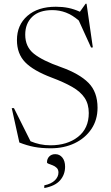

<svg xmlns="http://www.w3.org/2000/svg" viewBox="-20 -760 574 997"><path d="M486.5 -200.5Q486.5 -137.5 454.5 -90Q422.5 -42.5 367.5 -16.2Q312.5 10 243.5 10Q195.5 10 157.5 2.8Q119.5 -4.5 80.5 -20L41 -198.5H52.5L138.5 -26.5Q162 -16.5 187.8 -11Q213.5 -5.5 242 -5.5Q329 -5.5 385 -49.2Q441 -93 441 -173Q441 -219.5 419.5 -251.8Q398 -284 355.2 -308.5Q312.5 -333 248.5 -357Q153 -393 110.5 -437Q68 -481 68 -552Q68 -630 122.2 -677.5Q176.5 -725 270 -725Q304.5 -725 334.2 -719Q364 -713 395 -699L424.5 -740.5H429.5L462 -514L453 -513L389 -653.5Q356 -682 322.2 -694.8Q288.5 -707.5 252 -707.5Q183 -707.5 147 -672.5Q111 -637.5 111 -580Q111 -517 156 -481Q201 -445 296.5 -411.5Q392 -377.5 439.2 -330Q486.5 -282.5 486.5 -200.5ZM210 202.5Q247 194.5 265.2 176.2Q283.5 158 283.5 136Q283.5 120.5 274.5 111.8Q265.5 103 253.8 98.5Q242 94 233 90.8Q224 87.5 224 83Q224 64.5 235.8 52.5Q247.5 40.5 267 40.5Q289.5 40.5 303.8 58.2Q318 76 318 105.5Q318 146.5 292.2 176.2Q266.5 206 210 216.5Z"/></svg>

Font: Newsreader Display Light
Style: Regular
Weight: 300
Designer: Hugues Gentile
Foundry: Production Type
Version: Version 1.001